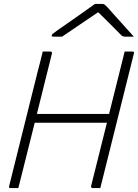

<svg xmlns="http://www.w3.org/2000/svg" viewBox="-20 -964 707 984"><path d="M494 0H455Q450 0 448 -3.5Q446 -7 447 -11Q467 -92 487.5 -173Q508 -254 528 -335H158Q137 -251 116 -167.5Q95 -84 74 0H35Q23 0 27 -11Q64 -158 100.5 -306Q137 -454 174 -601Q181 -626 187 -650.5Q193 -675 199 -700H238Q243 -700 245.5 -696.5Q248 -693 246 -689Q227 -612 207.5 -534.5Q188 -457 169 -380H539Q559 -460 579 -540Q599 -620 619 -700H658Q670 -700 666 -689Q629 -542 592.5 -394.5Q556 -247 519 -100Q513 -75 506.5 -50Q500 -25 494 0ZM467 -944H503Q511 -944 516 -940.5Q521 -937 534 -923Q544 -912 567 -886Q590 -860 617.5 -830Q645 -800 666 -776H626Q614 -776 609.5 -778Q605 -780 598 -787Q583 -802 555 -830.5Q527 -859 485 -900H481Q420 -859 376 -829Q332 -799 298 -776H255Q243 -776 245 -783Q246 -787 251.5 -791.5Q257 -796 276 -810Q292 -821 318 -839Q344 -857 373 -877.5Q402 -898 427.5 -916Q453 -934 467 -944Z"/></svg>

Font: Recursive Sn Lnr St Lt
Style: Italic
Weight: 300
Italic angle: -15°
Version: Version 1.079;hotconv 1.0.112;makeotfexe 2.5.65598; ttfautoh